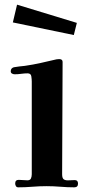

<svg xmlns="http://www.w3.org/2000/svg" viewBox="-20 -798 384 822"><path d="M314 -12Q314 4 298 4Q269 4 239 1.5Q209 -1 179 -1Q149 -1 118.5 1.5Q88 4 58 4Q51 4 48 -1.5Q45 -7 45 -12Q45 -28 60 -28Q70 -28 79 -27Q88 -26 97 -26Q109 -26 112.5 -34Q116 -42 116 -52V-449Q116 -459 114 -471.5Q112 -484 98 -484Q85 -484 71 -482Q57 -480 43 -480Q37 -480 31.5 -483Q26 -486 26 -493Q26 -506 39 -510Q50 -512 62.5 -513.5Q75 -515 86 -516Q121 -521 154.5 -528.5Q188 -536 222 -544Q225 -544 228 -544.5Q231 -545 233 -545Q248 -545 248 -533Q248 -413 247 -292.5Q246 -172 246 -52Q246 -34 254 -29.5Q262 -25 274.5 -26Q287 -27 300 -27Q314 -27 314 -12ZM309 -700 296 -648 35 -702 53 -778Z"/></svg>

Font: Kaisei Opti
Style: Bold
Weight: 700
Designer: Font-Kai, 金井和夫
Foundry: KAZUO KANAI
Version: Version 5.003